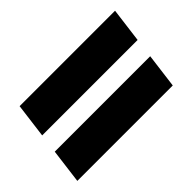

<svg xmlns="http://www.w3.org/2000/svg" viewBox="-67 -757 734 734"><g transform="rotate(-45 300.0 -390.0)"><path d="M564 -429H48L66 -569H582ZM536 -211H20L38 -351H554Z"/></g></svg>

Font: Tanohe Sans
Style: Bold Italic
Weight: 700
Designer: Village Type and Design LLC & Cristiano Sobral
Foundry: Cooper Hewitt Smithsonian Design Museum
Version: Version 1.00;September 29, 2021;FontCreator 13.0.0.2655 64-b